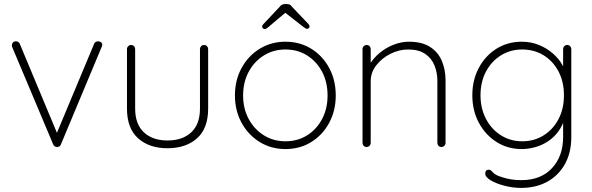

<svg xmlns="http://www.w3.org/2000/svg" viewBox="-20 -719 2897 939"><path d="M59 -517Q64 -517 69.5 -513.5Q75 -510 77 -504L262 -61L252 -54L440 -504Q445 -517 461 -517Q466 -517 473 -513Q480 -509 480 -501Q480 -496 479 -493.5Q478 -491 477 -489L278 -13Q273 0 259 0Q253 0 247.5 -3.5Q242 -7 240 -13L40 -488Q39 -490 38.5 -492.5Q38 -495 38 -497Q38 -505 43 -511Q48 -517 59 -517Z M978 -499Q987 -499 992.5 -493Q998 -487 998 -479V-188Q998 -91 943.5 -42.5Q889 6 799 6Q710 6 655.5 -42.5Q601 -91 601 -188V-479Q601 -487 607 -493Q613 -499 621 -499Q630 -499 635.5 -493Q641 -487 641 -479V-188Q641 -112 683.5 -72Q726 -32 799 -32Q873 -32 915.5 -72Q958 -112 958 -188V-479Q958 -487 963.5 -493Q969 -499 978 -499Z M1622 -252Q1622 -178 1590 -118.5Q1558 -59 1502.5 -24.5Q1447 10 1376 10Q1306 10 1250 -24.5Q1194 -59 1161.5 -118.5Q1129 -178 1129 -252Q1129 -327 1161.5 -386.5Q1194 -446 1250 -480.5Q1306 -515 1376 -515Q1447 -515 1502.5 -480.5Q1558 -446 1590 -386.5Q1622 -327 1622 -252ZM1582 -252Q1582 -317 1555.5 -367.5Q1529 -418 1482.5 -447.5Q1436 -477 1376 -477Q1317 -477 1270 -447.5Q1223 -418 1196 -367.5Q1169 -317 1169 -252Q1169 -188 1196 -137.5Q1223 -87 1270 -57.5Q1317 -28 1376 -28Q1436 -28 1482.5 -57.5Q1529 -87 1555.5 -137.5Q1582 -188 1582 -252ZM1372 -659 1383 -663 1293 -587Q1288 -583 1283.5 -580Q1279 -577 1274 -577Q1269 -577 1265.5 -581Q1262 -585 1262 -589Q1262 -592 1263.5 -595Q1265 -598 1268 -601L1349 -687Q1357 -699 1373 -699H1383Q1391 -699 1397 -696.5Q1403 -694 1407 -687L1488 -602Q1491 -599 1492.5 -596Q1494 -593 1494 -590Q1494 -586 1490.5 -582Q1487 -578 1482 -578Q1478 -578 1473 -581Q1468 -584 1463 -588Z M1980 -515Q2043 -515 2082.5 -490Q2122 -465 2140.5 -422Q2159 -379 2159 -326V-20Q2159 -12 2153 -6Q2147 0 2139 0Q2130 0 2124.5 -6Q2119 -12 2119 -20V-322Q2119 -365 2104.5 -400Q2090 -435 2058.5 -456Q2027 -477 1976 -477Q1932 -477 1890 -456Q1848 -435 1820.5 -400Q1793 -365 1793 -322V-20Q1793 -12 1787 -6Q1781 0 1773 0Q1764 0 1758.5 -6Q1753 -12 1753 -20V-479Q1753 -487 1759 -493Q1765 -499 1773 -499Q1782 -499 1787.5 -493Q1793 -487 1793 -479V-381L1768 -333Q1768 -369 1787 -402Q1806 -435 1837 -460.5Q1868 -486 1905.5 -500.5Q1943 -515 1980 -515Z M2532 -515Q2577 -515 2616 -499Q2655 -483 2684.5 -457Q2714 -431 2730.5 -401Q2747 -371 2747 -342L2734 -379V-479Q2734 -487 2739.5 -493Q2745 -499 2754 -499Q2763 -499 2768.5 -493Q2774 -487 2774 -479V-49Q2774 28 2742.5 84Q2711 140 2656 170Q2601 200 2528 200Q2488 200 2447.5 189.5Q2407 179 2380 163Q2353 147 2353 129Q2353 121 2357.5 116Q2362 111 2370 111Q2380 111 2388.5 122Q2397 133 2419 142Q2428 145 2443.5 150Q2459 155 2481 158.5Q2503 162 2530 162Q2625 162 2679.5 103.5Q2734 45 2734 -49V-148L2744 -147Q2732 -104 2709 -74Q2686 -44 2656.5 -25.5Q2627 -7 2594.5 1.5Q2562 10 2532 10Q2463 10 2408.5 -24.5Q2354 -59 2322 -118.5Q2290 -178 2290 -253Q2290 -328 2322 -387.5Q2354 -447 2408.5 -481Q2463 -515 2532 -515ZM2534 -477Q2476 -477 2429.5 -448Q2383 -419 2356.5 -368.5Q2330 -318 2330 -253Q2330 -189 2356.5 -138Q2383 -87 2429.5 -57.5Q2476 -28 2534 -28Q2592 -28 2638 -56.5Q2684 -85 2711 -135.5Q2738 -186 2738 -253Q2738 -320 2711 -370.5Q2684 -421 2638 -449Q2592 -477 2534 -477Z"/></svg>

Font: Quicksand Variable Light
Style: Regular
Weight: 300
Designer: Andrew Paglinawan
Foundry: Andrew Paglinawan
Version: Version 3.004